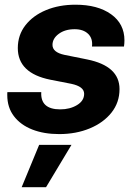

<svg xmlns="http://www.w3.org/2000/svg" viewBox="-20 -546 560 800"><path d="M226.6 12.7Q163.1 12.7 114.5 -6.3Q65.9 -25.4 38.1 -61.8Q10.3 -98.1 10.3 -149.9Q10.3 -152.8 10.3 -155.8Q10.3 -158.7 10.7 -162.1H151.9Q147.9 -90.3 231 -90.3Q271.5 -90.3 301 -108.2Q330.6 -126 330.6 -155.3Q330.6 -185.5 276.9 -196.8L189.5 -213.9Q54.2 -241.2 54.2 -345.7Q54.2 -399.9 85.9 -440.7Q117.7 -481.4 171.9 -503.9Q226.1 -526.4 294.4 -526.4Q387.2 -526.4 442.9 -486.6Q498.5 -446.8 498.5 -377.9Q498.5 -365.7 496.6 -352.1H363.3Q367.2 -385.7 347.2 -405Q327.1 -424.3 291 -424.3Q251 -424.3 224.9 -405Q198.7 -385.7 198.7 -358.9Q198.7 -328.1 248.5 -317.4L343.3 -298.3Q478 -271 478 -174.8Q478 -119.1 444.6 -76.9Q411.1 -34.7 354 -11Q296.9 12.7 226.6 12.7ZM70.3 233.9 143.1 57.6H277.8L171.9 233.9Z"/></svg>

Font: Inter Display
Style: Bold Italic
Weight: 700
Italic angle: -9.39999°
Designer: Rasmus Andersson
Foundry: rsms
Version: Version 4.000;git-a52131595